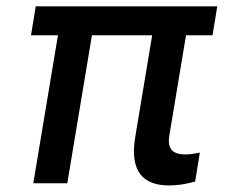

<svg xmlns="http://www.w3.org/2000/svg" viewBox="-20 -565 709 592"><path d="M649.9 -545.5H90.2L75.6 -456.3H158.7L82.7 0H187.5L263.5 -456.3H449.2L396.7 -141C379.3 -33 424.4 6.7 500.7 6.7C535.2 6.7 562.1 0 581.7 -5.3L596.2 -94.5C585.6 -92.3 567.8 -88.8 552.6 -88.8C521 -88.8 494 -98.4 502.1 -147L553.6 -456.3H635.3Z"/></svg>

Font: Margiela Sans Medium
Style: Italic
Weight: 500
Italic angle: -9.39999°
Designer: Stefan Endress, Andreas Faust
Version: Version 1.100;FEAKit 1.0